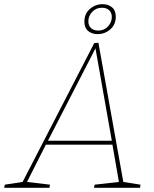

<svg xmlns="http://www.w3.org/2000/svg" viewBox="-55 -897 737 917"><path d="M415 -693 534 -28 616 -15 614 0H394L397 -15L513 -28L482 -206H164L74 -28L184 -15L181 0H-35L-32 -15L53 -28L395 -691ZM479 -225 401 -666 174 -225ZM348 -794Q348 -831 374 -854Q400 -877 435 -877Q462 -877 480 -862Q498 -847 498 -817Q498 -780 472 -757Q446 -734 411 -734Q384 -734 366 -749Q348 -764 348 -794ZM479 -816Q479 -836 466.5 -848Q454 -860 432 -860Q404 -860 385.5 -840.5Q367 -821 367 -795Q367 -775 379.5 -763Q392 -751 414 -751Q442 -751 460.5 -770.5Q479 -790 479 -816Z"/></svg>

Font: Bitter Pro Thin
Style: Italic
Weight: 250
Italic angle: -9°
Designer: Sol Matas, and Bitter project Authors
Foundry: Sol Matas
Version: Version 1.010